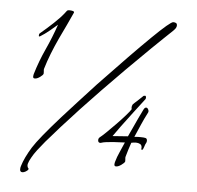

<svg xmlns="http://www.w3.org/2000/svg" viewBox="-46 -579 706 687"><g transform="rotate(5 306.5 -236.0)"><path d="M59 60Q50 60 50 50Q50 44 52 38Q61 8 85 -31Q107 -66 181 -149Q206 -177 235 -208.5Q264 -240 297 -276Q413 -398 476.5 -460Q540 -522 550 -522Q564 -522 564 -512Q564 -506 561 -501.5Q558 -497 553 -492Q540 -480 522 -462.5Q504 -445 480 -422Q391 -335 316 -257.5Q241 -180 181 -113Q162 -91 149.5 -77Q137 -63 131 -56Q116 -38 104.5 -23Q93 -8 86 5Q82 12 79.5 17.5Q77 23 76 27Q75 30 75 34Q75 40 79 44Q80 45 80 47Q78 52 71 56Q64 60 59 60ZM74 -278Q69 -278 68 -281.5Q67 -285 68 -289Q68 -291 68.5 -292Q69 -293 69 -294Q83 -341 103.5 -385.5Q124 -430 140 -477Q109 -450 96 -441Q83 -432 81 -431Q75 -427 75 -432Q75 -438 77 -440Q101 -460 124.5 -482Q148 -504 161 -521Q163 -523 164.5 -525.5Q166 -528 168 -530Q170 -532 177 -532Q183 -532 188.5 -530.5Q194 -529 193 -525Q184 -505 172 -479.5Q160 -454 147 -427Q134 -399 123 -371Q112 -343 104 -316Q103 -312 103.5 -310Q104 -308 104 -304V-298Q103 -293 92.5 -285.5Q82 -278 74 -278ZM391 10Q386 10 385 6.5Q384 3 385 -1Q385 -3 385.5 -4Q386 -5 386 -6Q391 -24 399.5 -42.5Q408 -61 415 -78L374 -76Q361 -75 349 -73.5Q337 -72 332 -70Q330 -69 327 -69Q319 -69 319 -79Q319 -84 323 -88Q330 -93 346 -108.5Q362 -124 379.5 -142Q397 -160 411 -176Q425 -192 429 -199Q428 -201 428 -206Q428 -210 431 -216Q433 -218 437 -222Q441 -226 446 -230L465 -248Q467 -251 473 -251Q475 -251 476 -247Q477 -243 475 -239Q458 -217 436 -188Q414 -159 395.5 -134Q377 -109 369 -97L424 -101Q429 -111 437.5 -130Q446 -149 455.5 -169Q465 -189 471 -201Q475 -209 480 -209Q485 -209 488 -202.5Q491 -196 488 -191Q477 -170 467 -147Q457 -124 447 -101Q455 -102 460 -102Q465 -102 470 -102Q481 -102 487 -100.5Q493 -99 493 -91Q493 -85 488 -77Q487 -73 485 -68Q483 -63 481 -58H475Q476 -61 476 -65Q476 -74 469.5 -77.5Q463 -81 455 -81Q451 -81 446.5 -80.5Q442 -80 438 -79Q434 -68 429.5 -53.5Q425 -39 422 -28Q421 -24 421.5 -22Q422 -20 422 -16V-10Q420 -5 409.5 2.5Q399 10 391 10Z"/></g></svg>

Font: Grey Qo
Style: Regular
Weight: 400
Designer: Robert E. Leuschke
Foundry: Robert E. Leuschke
Version: Version 2.010